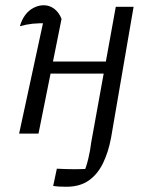

<svg xmlns="http://www.w3.org/2000/svg" viewBox="-20 -510 574 733"><path d="M53 0 152 -458 163 -421Q129 -422 105 -419.5Q81 -417 56 -410Q63 -435 76.5 -453Q90 -471 109 -480.5Q128 -490 147 -490Q169 -490 187 -476.5Q205 -463 215 -438L127 0ZM136 -229 145 -275H414L405 -229ZM233 203Q201 203 183 200L197 134Q231 136 268 136Q305 136 332 133L299 152Q310 126 317.5 94Q325 62 328 35L422 -484H490L404 16Q394 70 373.5 112.5Q353 155 319 179Q285 203 233 203Z"/></svg>

Font: Piazzolla 24pt
Style: Italic
Weight: 400
Italic angle: -11.3°
Designer: Juan Pablo del Peral
Foundry: Huerta Tipografica
Version: Version 2.005